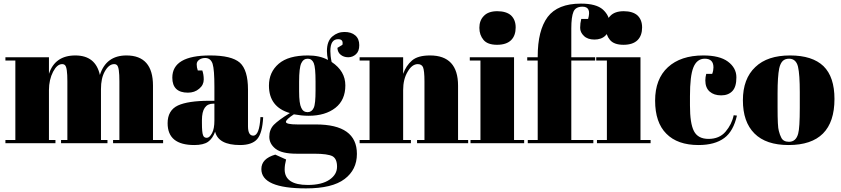

<svg xmlns="http://www.w3.org/2000/svg" viewBox="-20 -793 4658 1063"><path d="M10 -458C10 -458 65 -458 65 -458C65 -458 65 -18 65 -18C65 -18 10 -18 10 -18C10 -18 10 0 10 0C10 0 287 0 287 0C287 0 287 -18 287 -18C287 -18 251 -18 251 -18C251 -18 251 -294 251 -294C251 -294 251 -294 251 -294C251 -333 259 -367 274 -396C289 -424 305 -438 324 -438C324 -438 324 -438 324 -438C331 -438 336 -436 340 -432C340 -432 340 -432 340 -432C349 -423 353 -394 353 -343C353 -343 353 -18 353 -18C353 -18 318 -18 318 -18C318 -18 318 0 318 0C318 0 575 0 575 0C575 0 575 -18 575 -18C575 -18 539 -18 539 -18C539 -18 539 -300 539 -300C539 -300 539 -300 539 -300C539 -340 546 -373 561 -399C576 -425 593 -438 612 -438C612 -438 612 -438 612 -438C619 -438 624 -436 628 -432C628 -432 628 -432 628 -432C637 -423 641 -394 641 -343C641 -343 641 -18 641 -18C641 -18 606 -18 606 -18C606 -18 606 0 606 0C606 0 883 0 883 0C883 0 883 -18 883 -18C883 -18 827 -18 827 -18C827 -18 827 -319 827 -319C827 -319 827 -319 827 -319C827 -430 778 -486 680 -486C680 -486 680 -486 680 -486C605 -486 556 -450 533 -378C533 -378 533 -378 533 -378C517 -450 472 -486 397 -486C322 -486 273 -452 251 -384C251 -384 251 -476 251 -476C251 -476 10 -476 10 -476C10 -476 10 -458 10 -458Z M1138 -235C1060 -235 1002 -226 965 -209C927 -191 908 -158 908 -111C908 -111 908 -111 908 -111C908 -30 957 10 1056 10C1056 10 1056 10 1056 10C1089 10 1115 4 1132 -8C1149 -20 1162 -39 1171 -64C1171 -64 1171 -64 1171 -64C1183 -15 1229 10 1309 10C1309 10 1309 10 1309 10C1353 10 1385 -1 1404 -23C1423 -45 1434 -85 1437 -144C1437 -144 1422 -145 1422 -145C1422 -145 1422 -145 1422 -145C1418 -76 1405 -42 1382 -42C1382 -42 1382 -42 1382 -42C1363 -42 1353 -59 1353 -94C1353 -94 1353 -297 1353 -297C1353 -297 1353 -297 1353 -297C1353 -369 1338 -419 1308 -446C1277 -473 1222 -486 1143 -486C1143 -486 1143 -486 1143 -486C1004 -486 934 -445 934 -363C934 -363 934 -363 934 -363C934 -308 963 -280 1020 -280C1020 -280 1020 -280 1020 -280C1045 -280 1066 -287 1083 -302C1100 -316 1108 -333 1108 -353C1108 -372 1105 -389 1100 -403C1100 -403 1075 -403 1075 -403C1075 -403 1075 -403 1075 -403C1071 -414 1069 -426 1069 -437C1069 -448 1074 -456 1084 -463C1093 -469 1104 -472 1116 -472C1116 -472 1116 -472 1116 -472C1136 -472 1150 -461 1157 -440C1164 -418 1167 -375 1167 -312C1167 -312 1167 -235 1167 -235C1167 -235 1138 -235 1138 -235C1138 -235 1138 -235 1138 -235ZM1098 -112C1098 -112 1098 -128 1098 -128C1098 -128 1098 -128 1098 -128C1098 -189 1119 -219 1160 -219C1160 -219 1167 -219 1167 -219C1167 -219 1167 -126 1167 -126C1167 -126 1167 -126 1167 -126C1167 -96 1163 -73 1154 -56C1145 -39 1135 -30 1125 -30C1114 -30 1107 -35 1104 -45C1100 -55 1098 -77 1098 -112Z M1848 -528C1849 -511 1855 -499 1866 -490C1877 -481 1891 -476 1908 -476C1925 -476 1939 -482 1951 -493C1963 -504 1969 -520 1969 -543C1969 -566 1962 -584 1947 -597C1932 -610 1912 -616 1887 -616C1862 -616 1840 -608 1820 -591C1800 -574 1790 -547 1790 -510C1790 -510 1790 -510 1790 -510C1790 -495 1792 -479 1796 -461C1796 -461 1796 -461 1796 -461C1765 -478 1728 -486 1685 -486C1685 -486 1685 -486 1685 -486C1613 -486 1559 -471 1523 -440C1487 -409 1469 -369 1469 -319C1469 -319 1469 -319 1469 -319C1469 -240 1508 -189 1585 -167C1585 -167 1585 -167 1585 -167C1542 -141 1513 -119 1496 -102C1479 -84 1471 -62 1471 -36C1471 -9 1483 13 1506 31C1529 49 1568 58 1622 58C1622 58 1719 58 1719 58C1719 58 1719 58 1719 58C1770 58 1804 63 1821 72C1838 82 1846 101 1846 130C1846 159 1832 183 1804 202C1776 221 1736 231 1684 231C1684 231 1684 231 1684 231C1599 231 1556 202 1556 145C1556 145 1556 145 1556 145C1556 128 1559 109 1564 90C1564 90 1504 63 1504 63C1504 63 1504 63 1504 63C1453 78 1427 104 1427 143C1427 143 1427 143 1427 143C1427 214 1509 250 1674 250C1674 250 1674 250 1674 250C1771 250 1842 233 1888 198C1933 164 1956 118 1956 59C1956 59 1956 59 1956 59C1956 -50 1880 -104 1729 -104C1729 -104 1627 -104 1627 -104C1627 -104 1627 -104 1627 -104C1584 -104 1563 -109 1563 -118C1563 -127 1578 -141 1607 -160C1607 -160 1607 -160 1607 -160C1635 -155 1662 -152 1688 -152C1688 -152 1688 -152 1688 -152C1751 -152 1800 -167 1837 -196C1874 -225 1892 -267 1892 -320C1892 -373 1867 -416 1816 -450C1816 -450 1816 -450 1816 -450C1811 -473 1809 -493 1809 -510C1809 -510 1809 -510 1809 -510C1809 -554 1823 -576 1852 -576C1852 -576 1852 -576 1852 -576C1872 -576 1880 -566 1876 -545C1876 -545 1848 -528 1848 -528C1848 -528 1848 -528 1848 -528ZM1636 -341C1636 -392 1640 -426 1648 -443C1656 -460 1668 -468 1684 -468C1699 -468 1710 -460 1717 -444C1724 -427 1727 -393 1727 -341C1727 -341 1727 -292 1727 -292C1727 -292 1727 -292 1727 -292C1727 -243 1724 -211 1717 -196C1710 -180 1698 -172 1683 -172C1667 -172 1655 -180 1648 -196C1640 -212 1636 -242 1636 -287C1636 -287 1636 -341 1636 -341C1636 -341 1636 -341 1636 -341Z M1971 -458C1971 -458 2026 -458 2026 -458C2026 -458 2026 -18 2026 -18C2026 -18 1971 -18 1971 -18C1971 -18 1971 0 1971 0C1971 0 2255 0 2255 0C2255 0 2255 -18 2255 -18C2255 -18 2212 -18 2212 -18C2212 -18 2212 -294 2212 -294C2212 -294 2212 -294 2212 -294C2212 -334 2220 -368 2237 -396C2253 -424 2272 -438 2293 -438C2293 -438 2293 -438 2293 -438C2307 -438 2317 -432 2322 -421C2327 -409 2330 -383 2330 -343C2330 -343 2330 -18 2330 -18C2330 -18 2289 -18 2289 -18C2289 -18 2289 0 2289 0C2289 0 2572 0 2572 0C2572 0 2572 -18 2572 -18C2572 -18 2516 -18 2516 -18C2516 -18 2516 -319 2516 -319C2516 -319 2516 -319 2516 -319C2516 -430 2464 -486 2361 -486C2361 -486 2361 -486 2361 -486C2316 -486 2283 -477 2261 -458C2239 -439 2223 -415 2212 -384C2212 -384 2212 -476 2212 -476C2212 -476 1971 -476 1971 -476C1971 -476 1971 -458 1971 -458Z M2732 -545C2767 -545 2793 -554 2810 -571C2827 -588 2835 -612 2835 -641C2835 -670 2826 -692 2809 -708C2792 -723 2766 -731 2733 -731C2700 -731 2675 -722 2659 -705C2642 -688 2634 -666 2634 -639C2634 -612 2642 -590 2657 -572C2672 -554 2697 -545 2732 -545ZM2581 -458C2581 -458 2640 -458 2640 -458C2640 -458 2640 -18 2640 -18C2640 -18 2585 -18 2585 -18C2585 -18 2585 0 2585 0C2585 0 2882 0 2882 0C2882 0 2882 -18 2882 -18C2882 -18 2826 -18 2826 -18C2826 -18 2826 -476 2826 -476C2826 -476 2581 -476 2581 -476C2581 -476 2581 -458 2581 -458Z M3205 -756C3239 -756 3249 -733 3236 -688C3236 -688 3198 -688 3198 -688C3198 -688 3198 -688 3198 -688C3194 -672 3192 -656 3192 -639C3192 -622 3199 -607 3213 -594C3226 -581 3246 -574 3271 -574C3296 -574 3317 -581 3332 -596C3347 -611 3355 -633 3355 -662C3355 -691 3343 -717 3318 -740C3293 -762 3253 -773 3196 -773C3196 -773 3196 -773 3196 -773C3110 -773 3049 -748 3012 -699C2975 -649 2957 -576 2957 -480C2957 -480 2957 -476 2957 -476C2957 -476 2899 -476 2899 -476C2899 -476 2899 -458 2899 -458C2899 -458 2957 -458 2957 -458C2957 -458 2957 -18 2957 -18C2957 -18 2902 -18 2902 -18C2902 -18 2902 0 2902 0C2902 0 3265 0 3265 0C3265 0 3265 -18 3265 -18C3265 -18 3143 -18 3143 -18C3143 -18 3143 -458 3143 -458C3143 -458 3275 -458 3275 -458C3275 -458 3275 -476 3275 -476C3275 -476 3143 -476 3143 -476C3143 -476 3143 -636 3143 -636C3143 -636 3143 -636 3143 -636C3143 -678 3147 -709 3155 -728C3163 -747 3180 -756 3205 -756C3205 -756 3205 -756 3205 -756Z M3432 -545C3467 -545 3493 -554 3510 -571C3527 -588 3535 -612 3535 -641C3535 -670 3526 -692 3509 -708C3492 -723 3466 -731 3433 -731C3400 -731 3375 -722 3359 -705C3342 -688 3334 -666 3334 -639C3334 -612 3342 -590 3357 -572C3372 -554 3397 -545 3432 -545ZM3281 -458C3281 -458 3340 -458 3340 -458C3340 -458 3340 -18 3340 -18C3340 -18 3285 -18 3285 -18C3285 -18 3285 0 3285 0C3285 0 3582 0 3582 0C3582 0 3582 -18 3582 -18C3582 -18 3526 -18 3526 -18C3526 -18 3526 -476 3526 -476C3526 -476 3281 -476 3281 -476C3281 -476 3281 -458 3281 -458Z M3882 -468C3914 -468 3930 -452 3930 -420C3930 -420 3930 -420 3930 -420C3930 -409 3928 -397 3923 -384C3923 -384 3890 -384 3890 -384C3890 -384 3890 -384 3890 -384C3887 -372 3885 -360 3885 -348C3885 -348 3885 -348 3885 -348C3885 -321 3893 -300 3909 -286C3925 -272 3946 -265 3973 -265C3999 -265 4020 -273 4035 -289C4050 -305 4057 -330 4057 -365C4057 -400 4041 -429 4010 -452C3979 -475 3933 -486 3874 -486C3874 -486 3874 -486 3874 -486C3790 -486 3725 -464 3678 -421C3631 -378 3607 -316 3607 -236C3607 -155 3628 -94 3669 -53C3710 -11 3770 10 3847 10C3847 10 3847 10 3847 10C3908 10 3955 -3 3990 -29C3990 -29 3990 -29 3990 -29C4024 -54 4047 -96 4060 -153C4060 -153 4042 -155 4042 -155C4042 -155 4042 -155 4042 -155C4035 -121 4020 -91 3997 -64C3974 -37 3942 -24 3903 -24C3864 -24 3837 -38 3822 -67C3807 -96 3800 -143 3800 -209C3800 -209 3800 -261 3800 -261C3800 -261 3800 -261 3800 -261C3800 -335 3806 -388 3819 -420C3832 -452 3853 -468 3882 -468C3882 -468 3882 -468 3882 -468Z M4408 -197C4408 -122 4405 -74 4399 -53C4399 -53 4399 -53 4399 -53C4391 -23 4374 -8 4348 -8C4348 -8 4348 -8 4348 -8C4327 -8 4312 -16 4305 -32C4305 -32 4305 -32 4305 -32C4300 -41 4296 -53 4292 -68C4287 -83 4285 -126 4285 -199C4285 -199 4285 -277 4285 -277C4285 -277 4285 -277 4285 -277C4285 -338 4288 -384 4294 -414C4294 -414 4294 -414 4294 -414C4298 -433 4305 -447 4314 -456C4323 -464 4334 -468 4349 -468C4349 -468 4349 -468 4349 -468C4374 -468 4391 -453 4398 -424C4405 -394 4408 -347 4408 -282C4408 -282 4408 -197 4408 -197C4408 -197 4408 -197 4408 -197ZM4346 10C4346 10 4346 10 4346 10C4515 10 4600 -75 4600 -245C4600 -245 4600 -245 4600 -245C4600 -326 4580 -387 4539 -427C4498 -466 4437 -486 4354 -486C4271 -486 4207 -465 4162 -422C4116 -379 4093 -317 4093 -238C4093 -158 4114 -97 4157 -54C4200 -11 4263 10 4346 10Z"/></svg>

Font: Abril Fatface Utterance
Style: Regular
Weight: 500
Designer: Veronika Burian, Jos Scaglione
Foundry: TypeTogether
Version: ""